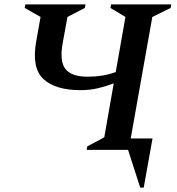

<svg xmlns="http://www.w3.org/2000/svg" viewBox="-20 -680 801 871"><path d="M373 0 376 -16 453 -57 496 -302Q463 -289 425.5 -280Q388 -271 345 -271Q232 -271 177.5 -321Q123 -371 144 -491L164 -603L92 -644L95 -660H368L365 -644L286 -603L265 -488Q249 -403 276.5 -367.5Q304 -332 378 -332Q412 -332 443 -337Q474 -342 505 -353L549 -603L481 -644L484 -660H757L754 -644L671 -603L573 -52H672L632 171H616L561 0Z"/></svg>

Font: Spectral SemiBold
Style: Italic
Weight: 600
Italic angle: -10°
Designer: Jean-Baptiste Levee
Foundry: Production Type
Version: Version 2.001